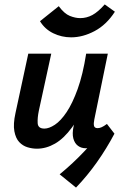

<svg xmlns="http://www.w3.org/2000/svg" viewBox="-20 -664 559 869"><path d="M324 185 250 125Q311 75 364.5 18Q418 -39 464 -103L498 -59Q462 9 418.5 70.5Q375 132 324 185ZM147 9Q126 9 104.5 2.5Q83 -4 67 -21Q51 -38 45 -70Q39 -102 50 -152L108 -421H212L156 -164Q149 -131 150.5 -106.5Q152 -82 181 -82Q202 -82 228.5 -99.5Q255 -117 281.5 -156.5Q308 -196 331.5 -261Q355 -326 370 -421H429Q406 -303 374.5 -220.5Q343 -138 306 -87.5Q269 -37 229 -14Q189 9 147 9ZM368 7Q348 7 333 -4Q318 -15 312 -37Q306 -59 313 -92L383 -421H468L407 -124Q403 -105 405.5 -94.5Q408 -84 422 -84Q430 -84 439.5 -88Q449 -92 464 -103L498 -59Q465 -25 431.5 -9Q398 7 368 7ZM302 -495Q259 -495 221 -513.5Q183 -532 161 -568L246 -636Q271 -602 296 -592Q321 -582 343 -582Q372 -582 398 -596Q424 -610 454 -644L500 -611Q462 -552 408.5 -523.5Q355 -495 302 -495Z"/></svg>

Font: Ysabeau Office
Style: Bold Italic
Weight: 700
Italic angle: -12°
Designer: Christian Thalmann (Catharsis Fonts)
Version: Version 2.001;gftools[0.9.30]; featfreeze: tnum,lnum,ss02